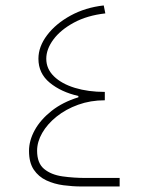

<svg xmlns="http://www.w3.org/2000/svg" viewBox="-20 -675 538 695"><path d="M263.7 -327.6Q201.2 -341.8 160.2 -375.5Q119.1 -409.2 119.1 -462.4Q119.1 -506.3 150.6 -547.9Q182.1 -589.4 235.6 -618.7Q289.1 -647.9 355.5 -655.3L361.3 -626.5Q295.4 -619.1 247.3 -593Q199.2 -566.9 173.3 -532Q147.5 -497.1 147.5 -462.4Q147.5 -425.8 175.3 -398.7Q203.1 -371.6 251.2 -356.9Q299.3 -342.3 359.4 -342.3V-312Q307.6 -312 262.9 -295.9Q218.3 -279.8 184.8 -252.9Q151.4 -226.1 132.8 -193.8Q114.3 -161.6 114.3 -129.4Q114.3 -84.5 139.6 -63.5Q165 -42.5 205.8 -36.6Q246.6 -30.8 292 -30.8H413.1V0H275.4Q243.2 0 209.7 -4.4Q176.3 -8.8 147.9 -22Q119.6 -35.2 102.3 -60.8Q85 -86.4 85 -128.9Q85 -166 105.7 -203.9Q126.5 -241.7 166.5 -273.4Q206.5 -305.2 263.7 -322.8Z"/></svg>

Font: Estedad-FD Thin
Style: Regular
Weight: 100
Designer: Amin Abedi
Version: Version 7.3